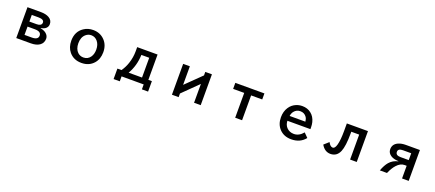

<svg xmlns="http://www.w3.org/2000/svg" viewBox="95 -1957 7810 3449"><g transform="rotate(20 4000.0 -233.0)"><path d="M249 -564.9H506.3Q601.1 -564.9 662.1 -530.3Q731 -491.2 731 -414.6Q731 -352.5 674.8 -318.8Q646 -301.3 600.1 -294.9V-291Q671.9 -275.4 710 -243.2Q758.3 -202.1 758.3 -146Q758.3 -62.5 691.9 -17.1Q630.9 24.9 525.4 24.9H249ZM369.1 -460.9V-334H507.3Q549.3 -334 575.2 -348.6Q604 -365.2 604 -398.9Q604 -460.9 497.1 -460.9ZM369.1 -237.8V-79.1H507.3Q629.4 -79.1 629.4 -159.7Q629.4 -237.8 507.3 -237.8Z M1501 -584Q1635.3 -584 1722.7 -492.7Q1805.7 -406.2 1805.7 -269.5Q1805.7 -138.7 1731.4 -53.7Q1644.5 44.9 1499.5 44.9Q1350.1 44.9 1263.2 -59.6Q1193.8 -143.6 1193.8 -269.5Q1193.8 -444.8 1324.2 -532.2Q1401.4 -584 1501 -584ZM1499 -483.9Q1441.9 -483.9 1396.5 -444.3Q1328.6 -385.7 1328.6 -269.5Q1328.6 -214.8 1345.2 -170.9Q1361.3 -128.9 1391.1 -101.1Q1436 -59.1 1500.5 -59.1Q1585.9 -59.1 1633.8 -130.9Q1670.9 -187 1670.9 -270Q1670.9 -366.2 1621.1 -425.8Q1572.3 -483.9 1499 -483.9Z M2346.2 -564.9H2735.8V-81.1H2803.2V119.1H2685.1V24.9H2262.2V119.1H2144V-81.1H2222.2Q2277.8 -160.2 2308.1 -252.4Q2346.2 -368.7 2346.2 -482.9ZM2614.7 -459H2464.8Q2457.5 -248.5 2358.9 -81.1H2614.7Z M3225.1 -564.9H3353V-210L3647.9 -498V-564.9H3774.9V24.9H3647.9V-335L3353 -44.9V24.9H3225.1Z M4222.2 -564.9H4778.3V-449.7H4565.9V24.9H4434.1V-449.7H4222.2Z M5773.9 -244.6H5334Q5337.4 -167 5382.8 -118.7Q5437.5 -61.5 5522 -61.5Q5621.6 -61.5 5698.2 -154.8L5776.4 -75.7Q5680.2 45.4 5509.8 45.4Q5370.1 45.4 5284.7 -43.9Q5203.1 -129.9 5203.1 -265.6Q5203.1 -376 5256.3 -457.5Q5303.7 -529.8 5382.8 -562.5Q5437 -585 5498.5 -585Q5596.7 -585 5666 -530.3Q5737.8 -474.6 5762.7 -374.5Q5773.9 -329.1 5773.9 -278.8ZM5643.1 -339.8Q5639.2 -390.1 5616.7 -423.8Q5574.2 -485.8 5494.6 -485.8Q5423.3 -485.8 5377.4 -428.2Q5349.1 -392.6 5342.3 -339.8Z M6354 -564.9H6757.8V24.9H6630.9V-452.1H6480V-422.4Q6480 -175.3 6434.1 -68.4Q6382.8 50.8 6262.2 50.8Q6151.9 50.8 6085.9 -63L6176.8 -144Q6214.8 -69.3 6263.7 -69.3Q6304.7 -69.3 6328.1 -152.8Q6354 -245.6 6354 -418Z M7751 -564.9V24.9H7624V-217.3H7580.1Q7505.9 -217.3 7437.5 -142.6Q7381.3 -81.5 7335.9 24.9H7199.2Q7240.7 -86.4 7292.5 -146Q7354.5 -217.8 7456.1 -241.2V-245.1Q7369.6 -248 7316.9 -278.8Q7244.1 -321.8 7244.1 -397.5Q7244.1 -494.6 7339.4 -538.1Q7397.9 -564.9 7482.9 -564.9ZM7624 -457H7465.8Q7373 -457 7373 -394Q7373 -326.2 7465.8 -326.2H7624Z"/></g></svg>

Font: BIZ UDGothic
Style: Bold
Weight: 700
Monospace: yes
Designer: TypeBank Co., Ltd.
Foundry: Morisawa Inc.
Version: Version 1.05